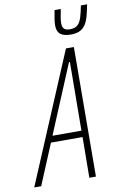

<svg xmlns="http://www.w3.org/2000/svg" viewBox="-128 -950 634 1005"><g transform="rotate(-10 189.5 -448.0)"><path d="M-30 0 260 -688H302L298 0H263L265 -216H97L7 0ZM111 -250H265L268 -614H263ZM299 -755Q271 -755 254.5 -762.5Q238 -770 231.5 -784Q225 -798 225 -816Q225 -833 228.5 -853.5Q232 -874 236 -896H269Q265 -874 261.5 -855Q258 -836 258 -822Q258 -802 267 -792.5Q276 -783 298 -783Q325 -783 339 -795.5Q353 -808 361 -833.5Q369 -859 376 -896H409Q403 -865 396.5 -839.5Q390 -814 379 -795Q368 -776 349 -765.5Q330 -755 299 -755Z"/></g></svg>

Font: Saira ExtraCondensed Thin
Style: Italic
Weight: 250
Width: 2
Italic angle: -12°
Designer: Hector Gatti with collaboration of the Omnibus-Type team
Foundry: Omnibus-Type
Version: Version 1.101